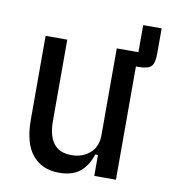

<svg xmlns="http://www.w3.org/2000/svg" viewBox="-75 -692 675 768"><g transform="rotate(10 263.0 -308.0)"><path d="M346 -85Q331 -38 300 -13Q269 12 215 12Q146 12 107 -35Q68 -82 68 -178V-518H156V-187Q156 -128 179.5 -97Q203 -66 253 -66Q296 -66 326.5 -92Q357 -118 357 -166V-518H445V-628H520V-525Q520 -487 507 -473.5Q494 -460 454 -460H445V0H357V-85H346Z"/></g></svg>

Font: IBM Plex Sans Condensed Text
Style: Regular
Weight: 450
Width: 3
Designer: Mike Abbink, Paul van der Laan, Pieter van Rosmalen
Foundry: Bold Monday
Version: Version 1.1